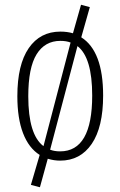

<svg xmlns="http://www.w3.org/2000/svg" viewBox="-20 -665 507 808"><path d="M414 -263Q414 -130 366 -59.5Q318 11 233 11Q207 11 181 3L148 123L110 113L147 -13Q101 -42 77 -104.5Q53 -167 53 -260Q53 -393 101 -462.5Q149 -532 234 -532Q263 -532 287 -525L321 -645L358 -635L322 -508Q414 -450 414 -263ZM163 -50 277 -486Q259 -493 234 -493Q169 -493 134 -436.5Q99 -380 99 -260Q99 -98 163 -50ZM368 -263Q368 -423 306 -471L191 -35Q209 -28 233 -28Q368 -28 368 -263Z"/></svg>

Font: Fira Sans Extra Condensed ExtraLight
Style: Regular
Weight: 275
Width: 1
Designer: Carrois Corporate & Edenspiekermann AG
Foundry: Carrois Corporate GbR & Edenspiekermann AG
Version: Version 4.203